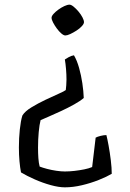

<svg xmlns="http://www.w3.org/2000/svg" viewBox="-20 -526 558 823"><path d="M258 277Q232 277 197.5 267.5Q163 258 129 243Q95 228 70 213Q66 193 63.5 165Q61 137 61 106Q61 66 65 28.5Q69 -9 76 -31Q87 -49 115 -66Q143 -83 174.5 -98Q206 -113 231 -124Q256 -135 262 -140Q263 -147 264 -160.5Q265 -174 265 -185Q265 -206 263 -230Q261 -254 258 -271Q264 -275 274.5 -281Q285 -287 297 -289Q310 -267 319 -235Q328 -203 333 -169Q338 -135 339 -106Q324 -93 298 -78.5Q272 -64 243 -50.5Q214 -37 189.5 -26.5Q165 -16 154 -11Q149 8 146 40Q143 72 143 107Q143 131 144.5 152Q146 173 150 188Q163 193 182 198Q201 203 221.5 206Q242 209 258 209Q278 209 299.5 206.5Q321 204 341 200Q361 196 375 190L390 64Q397 60 411 56.5Q425 53 436 53Q440 68 445.5 98Q451 128 455 161Q459 194 459 219Q437 232 403 245.5Q369 259 331 268Q293 277 258 277ZM260 -374Q253 -374 243 -382.5Q233 -391 223.5 -404Q214 -417 207.5 -429.5Q201 -442 201 -450Q201 -457 209.5 -466.5Q218 -476 230.5 -485Q243 -494 256 -500Q269 -506 278 -506Q285 -506 295.5 -497.5Q306 -489 316.5 -476.5Q327 -464 333.5 -451.5Q340 -439 340 -431Q340 -424 331 -414Q322 -404 308 -395Q294 -386 281 -380Q268 -374 260 -374Z"/></svg>

Font: Texturina Medium 12pt Light
Style: Regular
Weight: 300
Version: Version 1.002